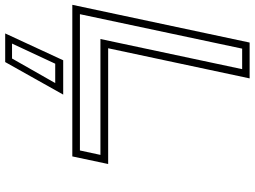

<svg xmlns="http://www.w3.org/2000/svg" viewBox="-148 -596 1005 758"><g transform="rotate(90 355.0 -217.5)"><path d="M-4.5 0 144.5 -700H286L167 -141.5H624L594 0ZM32.5 -30H570.5L588 -111H130.5L249.5 -670.5H168.5ZM108.5 265 214.5 36H350L221.5 265ZM148.5 238H207.5L304.5 67.5H228Z"/></g></svg>

Font: Tourney Expanded Light
Style: Italic
Weight: 300
Width: 7
Italic angle: -12°
Designer: Tyler Finck
Foundry: Etcetera Type Co
Version: Version 1.010; ttfautohint (v1.8.3)